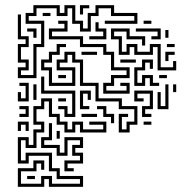

<svg xmlns="http://www.w3.org/2000/svg" viewBox="-20 -716 745 742"><path d="M49 -414V-456H79V-474H49V-546H79V-564H49V-660H61V-576H91V-534H61V-486H91V-444H61V-426H109V-546H139V-624H79V-666H109V-696H211V-666H229V-696H271V-636H301V-606H319V-666H349V-696H421V-666H511V-624H385V-636H499V-654H409V-684H361V-654H331V-594H289V-624H259V-684H241V-654H199V-684H121V-654H91V-636H151V-534H121V-414ZM289 -660V-696H325V-684H301V-660ZM145 -654V-666H175V-654ZM379 -354V-396H409V-426H469V-444H409V-504H379V-534H289V-564H169V-606H229V-624H205V-636H241V-594H181V-576H301V-546H391V-516H421V-456H481V-414H421V-384H391V-366H469V-384H445V-396H481V-354ZM535 -624V-636H565V-624ZM325 -564V-576H379V-594H349V-630H361V-606H391V-564ZM109 -570V-594H85V-606H121V-570ZM565 -564V-576H589V-594H505V-606H601V-564ZM589 -444V-534H571V-504H499V-534H481V-504H439V-564H409V-606H481V-576H541V-540H529V-564H469V-594H421V-576H451V-516H469V-546H511V-516H559V-546H601V-456H649V-480H661V-444ZM619 -570V-600H631V-570ZM439 -204V-276H475V-264H451V-216H469V-246H499V-294H439V-324H349V-384H289V-474H259V-504H241V-474H211V-456H271V-384H169V-444H139V-486H169V-516H199V-546H235V-534H211V-504H181V-474H151V-456H181V-396H259V-444H199V-486H229V-516H271V-486H301V-396H361V-336H451V-306H511V-234H481V-204ZM625 -534V-546H655V-534ZM295 -504V-516H355V-504ZM619 -480V-516H655V-504H631V-480ZM445 -474V-486H505V-474ZM499 -384V-456H529V-486H571V-450H559V-474H541V-444H511V-396H529V-426H571V-396H595V-384H559V-414H541V-384ZM595 -414V-426H625V-414ZM205 -414V-426H235V-414ZM229 -264V-294H205V-306H241V-276H259V-354H139V-420H151V-366H271V-264ZM49 -324V-360H61V-336H79V-384H55V-396H91V-324ZM109 -330V-390H121V-330ZM589 -294V-360H601V-306H619V-390H631V-294ZM649 -360V-390H661V-360ZM289 -294V-366H331V-330H319V-354H301V-306H325V-294ZM529 -264V-306H559V-354H511V-336H535V-324H499V-366H571V-294H541V-276H565V-264ZM205 -324V-336H235V-324ZM49 6V-66H109V-96H151V-60H139V-84H121V-54H61V-6H139V-36H181V-6H289V-24H199V-54H169V-114H91V-84H49V-186H91V-156H109V-216H139V-234H109V-306H139V-336H181V-276H211V-246H241V-216H259V-246H301V-216H379V-234H325V-246H391V-204H289V-234H271V-204H229V-234H199V-264H169V-324H151V-294H121V-246H151V-204H121V-144H79V-174H61V-96H79V-126H181V-66H211V-36H301V6H169V-24H151V6ZM409 -240V-264H379V-294H355V-306H391V-276H421V-240ZM55 -264V-276H79V-294H55V-306H91V-264ZM295 -264V-276H355V-264ZM49 -210V-246H91V-210H79V-234H61V-210ZM535 -234V-246H565V-234ZM229 -54V-96H289V-114H259V-156H289V-174H241V-114H199V-144H139V-186H169V-240H181V-174H151V-156H211V-126H229V-186H301V-144H271V-126H301V-84H241V-66H265V-54ZM199 -180V-210H211V-180ZM85 -24V-36H115V-24Z"/></svg>

Font: Rubik Maze
Style: Regular
Weight: 400
Designer: Hubert and Fischer, NaN
Foundry: Hubert and Fischer, NaN
Version: Version 2.200